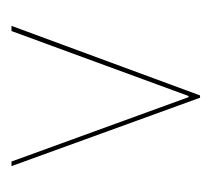

<svg xmlns="http://www.w3.org/2000/svg" viewBox="-37 -702 368 334"><g transform="rotate(90 147.0 -535.0)"><path d="M261 -371 149 -679H147L34 -371H25L146 -699H150L269 -371Z"/></g></svg>

Font: Moniqa Black Display
Style: Regular
Weight: 900
Designer: Rajesh Rajput
Foundry: Rajesh Rajput
Version: Version 1.000